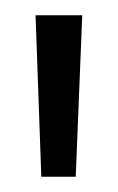

<svg xmlns="http://www.w3.org/2000/svg" viewBox="-20 -697 154 251"><path d="M79 -466H34L26.5 -677H87.5Z"/></svg>

Font: Betina Sans Light
Style: Regular
Weight: 300
Designer: Jonathan Pinhorn (font) & Cristiano Sobral (main changes)
Version: Version 2.001;October 6, 2020;FontCreator 13.0.0.2681 64-bit